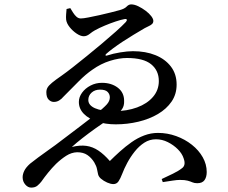

<svg xmlns="http://www.w3.org/2000/svg" viewBox="-20 -797 1040 874"><path d="M122 57Q107 57 95 43Q83 29 83 10Q83 -4 90.5 -19.5Q98 -35 117 -52Q131 -63 153.5 -80Q176 -97 204 -116.5Q232 -136 259 -157Q304 -191 341.5 -219.5Q379 -248 415 -276Q452 -306 466 -321.5Q480 -337 480 -354Q480 -368 470 -378.5Q460 -389 435 -389Q412 -389 397 -375.5Q382 -362 382 -342Q382 -318 412 -304.5Q442 -291 500 -291Q558 -291 604 -308Q650 -325 676.5 -356Q703 -387 703 -428Q703 -476 668 -504.5Q633 -533 558 -533Q522 -533 480.5 -520Q439 -507 401 -480Q370 -459 337.5 -426Q305 -393 269 -357Q260 -346 249 -339.5Q238 -333 225 -333Q212 -333 201.5 -343.5Q191 -354 191 -377Q191 -389 196.5 -398.5Q202 -408 217 -420.5Q232 -433 261 -453Q281 -467 311 -490.5Q341 -514 376 -542.5Q411 -571 445 -599.5Q479 -628 507.5 -653.5Q536 -679 553 -697Q559 -704 557 -708Q555 -712 546 -710Q530 -707 506 -699Q482 -691 457 -680.5Q432 -670 412 -659Q401 -653 388 -642.5Q375 -632 361 -632Q347 -632 329 -644Q311 -656 297 -673.5Q283 -691 281 -708Q280 -719 281 -732Q282 -745 283 -756L300 -760Q306 -750 313 -739Q320 -728 328.5 -720.5Q337 -713 348 -713Q359 -713 382 -717.5Q405 -722 432.5 -728Q460 -734 485 -740.5Q510 -747 525 -751Q547 -757 556.5 -767Q566 -777 577 -777Q592 -777 609.5 -768.5Q627 -760 643 -748Q659 -736 668.5 -723.5Q678 -711 678 -702Q678 -693 672 -687.5Q666 -682 657 -678Q648 -674 639 -669Q615 -655 588.5 -639Q562 -623 538.5 -607.5Q515 -592 495.5 -577.5Q476 -563 465 -553Q459 -548 460.5 -545Q462 -542 470 -545Q494 -553 527 -558.5Q560 -564 585 -564Q643 -564 687.5 -546Q732 -528 758 -494Q784 -460 784 -412Q784 -368 761 -334.5Q738 -301 699 -278Q660 -255 610 -243Q560 -231 507 -231Q460 -231 422 -243.5Q384 -256 361.5 -279Q339 -302 339 -333Q339 -355 353.5 -375Q368 -395 392 -407.5Q416 -420 444 -420Q487 -420 516 -398Q545 -376 545 -338Q546 -316 536 -301Q526 -286 511 -276Q496 -266 479 -256Q446 -235 414.5 -212.5Q383 -190 355.5 -168.5Q328 -147 307 -128Q344 -137 373 -133Q402 -129 428 -111.5Q454 -94 480 -64Q501 -85 526 -107.5Q551 -130 578.5 -149.5Q606 -169 636.5 -180.5Q667 -192 699 -192Q742 -192 782 -177.5Q822 -163 853.5 -138Q885 -113 903 -81Q921 -49 921 -14Q921 9 911 23Q901 37 878 37Q865 37 856 33Q847 29 834.5 25.5Q822 22 799 22Q786 22 766.5 25Q747 28 721 32L716 18Q742 6 767.5 -6.5Q793 -19 808 -31Q817 -37 819.5 -48Q822 -59 816 -76Q809 -98 789.5 -117.5Q770 -137 744 -150Q718 -163 690 -163Q661 -163 637 -147.5Q613 -132 593.5 -107.5Q574 -83 559.5 -56Q545 -29 536 -5Q528 16 519.5 28.5Q511 41 496 41Q484 41 468 34Q452 27 439 16Q429 7 426.5 -3.5Q424 -14 421.5 -27.5Q419 -41 409 -58Q396 -79 377.5 -91.5Q359 -104 331 -104Q305 -103 281.5 -88Q258 -73 235 -51Q216 -32 199 -11Q182 10 168 30Q161 39 150.5 48Q140 57 122 57Z"/></svg>

Font: Noto Serif JP ExtraLight SemiBold
Style: Regular
Weight: 600
Version: Version 2.003-H1;hotconv 1.1.1;makeotfexe 2.6.0